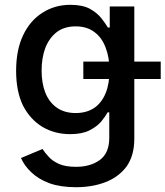

<svg xmlns="http://www.w3.org/2000/svg" viewBox="-20 -573 697 809"><path d="M299.8 215.8Q235.4 215.8 188.5 199.2Q141.6 181.6 112.3 153.3Q83 126 68.4 92.8Q98.6 80.1 159.2 54.7Q168.9 70.3 185.5 87.9Q201.2 105.5 229.5 118.2Q256.8 129.9 300.8 129.9Q361.3 129.9 401.4 100.6Q440.4 71.3 440.4 7.8Q440.4 -28.3 440.4 -99.6Q438.5 -99.6 433.6 -99.6Q423.8 -82 406.2 -60.5Q387.7 -39.1 356.4 -23.4Q325.2 -7.8 275.4 -7.8Q210.9 -7.8 159.2 -38.1Q107.4 -69.3 77.1 -127.9Q47.9 -187.5 47.9 -274.4Q47.9 -362.3 77.1 -423.8Q106.4 -486.3 159.2 -519.5Q210.9 -552.7 276.4 -552.7Q327.1 -552.7 358.4 -536.1Q389.6 -518.6 407.2 -496.1Q424.8 -473.6 434.6 -457Q436.5 -457 442.4 -457Q442.4 -479.5 442.4 -545.9Q467.8 -545.9 545.9 -545.9Q545.9 -406.2 545.9 11.7Q545.9 82 513.7 127.9Q480.5 172.9 424.8 194.3Q370.1 215.8 299.8 215.8ZM298.8 -96.7Q344.7 -96.7 377 -118.2Q408.2 -139.6 424.8 -179.7Q441.4 -219.7 441.4 -276.4Q441.4 -331.1 424.8 -373Q409.2 -415 377 -438.5Q345.7 -461.9 298.8 -461.9Q251 -461.9 218.8 -437.5Q187.5 -413.1 170.9 -371.1Q155.3 -328.1 155.3 -276.4Q155.3 -222.7 170.9 -182.6Q187.5 -141.6 219.7 -119.1Q252 -96.7 298.8 -96.7ZM331.1 -240.2Q331.1 -258.8 331.1 -313.5Q412.1 -313.5 657.2 -313.5Q657.2 -294.9 657.2 -240.2Q576.2 -240.2 331.1 -240.2Z"/></svg>

Font: DeepSea
Style: Medium
Weight: 500
Designer: Stem
Version: Version 3.019;git-0a5106e0b